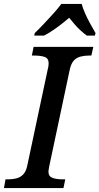

<svg xmlns="http://www.w3.org/2000/svg" viewBox="-41 -951 503 971"><path d="M-21 0 -13 -44H0Q23 -44 42.5 -49Q62 -54 76.5 -69Q91 -84 97 -114L201 -603Q203 -609 204 -618Q205 -627 205 -631Q205 -656 185 -663Q165 -670 133 -670H120L129 -714H431L421 -670H408Q387 -670 367 -665Q347 -660 333 -645.5Q319 -631 312 -600L208 -110Q207 -104 205.5 -96Q204 -88 204 -83Q204 -59 224.5 -51.5Q245 -44 276 -44H289L280 0ZM135 -784Q155 -803 179.5 -829Q204 -855 228.5 -882Q253 -909 269 -931H372Q378 -909 390 -882Q402 -855 416.5 -829Q431 -803 442 -784L439 -771H398Q383 -782 366.5 -797Q350 -812 335.5 -829Q321 -846 309 -861Q291 -846 269.5 -829Q248 -812 225.5 -797Q203 -782 182 -771H132Z"/></svg>

Font: ET Text
Style: Italic
Weight: 470
Italic angle: -12°
Designer: Monotype Design Team
Foundry: Monotype Imaging Inc.
Version: Version 2.009